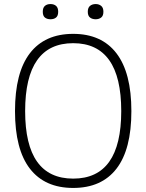

<svg xmlns="http://www.w3.org/2000/svg" viewBox="-20 -917 722 947"><path d="M229 -822Q212 -822 201.5 -830.5Q191 -839 191 -859Q191 -879 201.5 -888Q212 -897 229 -897Q246 -897 256.5 -888Q267 -879 267 -859Q267 -839 256.5 -830.5Q246 -822 229 -822ZM452 -822Q435 -822 424 -830.5Q413 -839 413 -859Q413 -879 424 -888Q435 -897 452 -897Q468 -897 479 -888Q490 -879 490 -859Q490 -839 479 -830.5Q468 -822 452 -822ZM341 10Q201 10 127.5 -85Q54 -180 54 -369Q54 -559 127.5 -654.5Q201 -750 341 -750Q481 -750 554.5 -654Q628 -558 628 -369Q628 -180 554.5 -85Q481 10 341 10ZM341 -36Q578 -36 578 -369Q578 -537 518.5 -620.5Q459 -704 341 -704Q104 -704 104 -369Q104 -36 341 -36Z"/></svg>

Font: Encode Sans Narrow
Style: ExtraLight
Weight: 200
Designer: Pablo Impallari, Andres Torresi
Foundry: Pablo Impallari, Andres Torresi
Version: Version 1.000; ttfautohint (v1.00) -l 8 -r 50 -G 200 -x 14 -